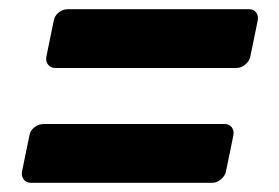

<svg xmlns="http://www.w3.org/2000/svg" viewBox="-20 -509 608 418"><path d="M48 -111Q37 -111 31.5 -118.5Q26 -126 28 -136L44 -214Q46 -225 55 -232Q64 -239 75 -239H469Q479 -239 484.5 -232Q490 -225 488 -214L472 -136Q470 -126 461 -118.5Q452 -111 442 -111ZM101 -361Q90 -361 84.5 -368.5Q79 -376 81 -386L97 -464Q99 -475 108 -482Q117 -489 128 -489H522Q532 -489 537.5 -482Q543 -475 541 -464L525 -386Q523 -376 514 -368.5Q505 -361 495 -361Z"/></svg>

Font: Rubik Light
Style: Bold Italic
Weight: 700
Italic angle: -12°
Version: Version 2.104